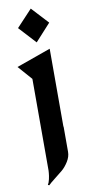

<svg xmlns="http://www.w3.org/2000/svg" viewBox="-104 -771 488 1036"><g transform="rotate(-10 140.0 -253.0)"><path d="M59.1 -639.2 145 -731 230 -639.2 145 -545.9ZM208 -500V-73.2H209V64.9Q209 91.8 192.6 117.9Q176.3 144 157 160.2Q137.7 176.3 112.3 196Q86.9 215.8 78.1 225.1L70.8 222.2Q77.6 211.4 81.8 192.6Q85.9 173.8 86.9 160.2L87.9 147V-356L20 -433.1Z"/></g></svg>

Font: Bluu Next
Style: Bold
Weight: 700
Designer: Jean-Baptiste Morizot, Igor Stepanchenko (Cyrillic)
Foundry: Igor Stepanchenko
Version: Version 1.005